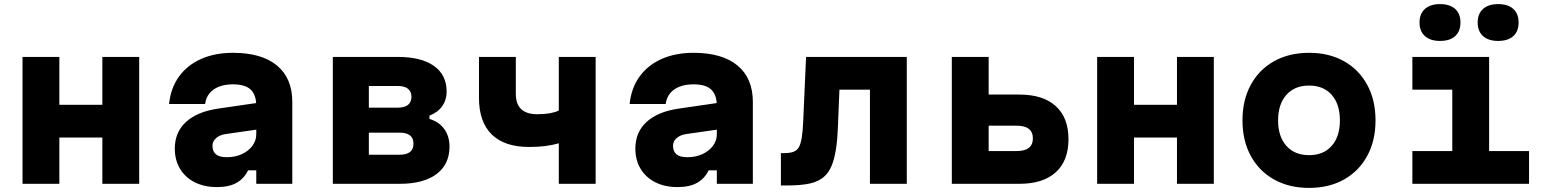

<svg xmlns="http://www.w3.org/2000/svg" viewBox="-20 -898 7540 938"><path d="M90 0V-620H270V-386H480V-620H660V0H480V-226H270V0Z M1242 -396V-266L1082 -243Q1054 -239 1036 -223.5Q1018 -208 1018 -186Q1018 -159 1034.5 -144.5Q1051 -130 1088 -130Q1129 -130 1161.5 -145Q1194 -160 1213 -185.5Q1232 -211 1232 -242V-380Q1232 -434 1205 -460Q1178 -486 1118 -486Q1079 -486 1049.5 -474.5Q1020 -463 1003 -441.5Q986 -420 982 -390H806Q814 -468 854.5 -524Q895 -580 962.5 -610Q1030 -640 1118 -640Q1258 -640 1333 -578Q1408 -516 1408 -400V0H1232V-66H1192Q1173 -26 1136 -5Q1099 16 1040 16Q978 16 931.5 -7.5Q885 -31 859.5 -73.5Q834 -116 834 -172Q834 -252 888.5 -302Q943 -352 1043 -367Z M1606 0V-620H1922Q2038 -620 2100 -576Q2162 -532 2162 -450Q2162 -410 2140.5 -379.5Q2119 -349 2078 -333V-317Q2125 -303 2150.5 -267.5Q2176 -232 2176 -182Q2176 -95 2112.5 -47.5Q2049 0 1932 0ZM1782 -142H1932Q1966 -142 1983 -155.5Q2000 -169 2000 -196Q2000 -223 1983 -236.5Q1966 -250 1932 -250H1782ZM1782 -372H1922Q1956 -372 1973 -385.5Q1990 -399 1990 -425Q1990 -451 1973 -464.5Q1956 -478 1922 -478H1782Z M2710 0V-198Q2679 -189 2644 -184.5Q2609 -180 2565 -180Q2445 -180 2382.5 -241Q2320 -302 2320 -420V-620H2500V-440Q2500 -389 2526.5 -364.5Q2553 -340 2605 -340Q2640 -340 2665.5 -344.5Q2691 -349 2710 -358V-620H2890V0Z M3492 -396V-266L3332 -243Q3304 -239 3286 -223.5Q3268 -208 3268 -186Q3268 -159 3284.5 -144.5Q3301 -130 3338 -130Q3379 -130 3411.5 -145Q3444 -160 3463 -185.5Q3482 -211 3482 -242V-380Q3482 -434 3455 -460Q3428 -486 3368 -486Q3329 -486 3299.5 -474.5Q3270 -463 3253 -441.5Q3236 -420 3232 -390H3056Q3064 -468 3104.5 -524Q3145 -580 3212.5 -610Q3280 -640 3368 -640Q3508 -640 3583 -578Q3658 -516 3658 -400V0H3482V-66H3442Q3423 -26 3386 -5Q3349 16 3290 16Q3228 16 3181.5 -7.5Q3135 -31 3109.5 -73.5Q3084 -116 3084 -172Q3084 -252 3138.5 -302Q3193 -352 3293 -367Z M3795 8V-150H3810Q3838 -150 3855.5 -156Q3873 -162 3882.5 -178.5Q3892 -195 3897 -226Q3902 -257 3904 -306L3918 -620H4410V0H4230V-460H4081L4073 -266Q4069 -176 4054 -121Q4039 -66 4010 -38.5Q3981 -11 3936.5 -1.5Q3892 8 3830 8Z M4630 0V-620H4810V-436H4960Q5076 -436 5138 -379.5Q5200 -323 5200 -218Q5200 -113 5138 -56.5Q5076 0 4960 0ZM4810 -160H4946Q4986 -160 5006 -175.5Q5026 -191 5026 -222Q5026 -253 5006 -268.5Q4986 -284 4946 -284H4810Z M5340 0V-620H5520V-386H5730V-620H5910V0H5730V-226H5520V0Z M6375 20Q6278 20 6204.5 -21Q6131 -62 6090.5 -136.5Q6050 -211 6050 -310Q6050 -409 6090.5 -483.5Q6131 -558 6204.5 -599Q6278 -640 6375 -640Q6473 -640 6546 -599Q6619 -558 6659.5 -483.5Q6700 -409 6700 -310Q6700 -211 6659.5 -136.5Q6619 -62 6546 -21Q6473 20 6375 20ZM6375 -140Q6446 -140 6486 -185.5Q6526 -231 6526 -310Q6526 -389 6486 -434.5Q6446 -480 6375 -480Q6305 -480 6264.5 -434.5Q6224 -389 6224 -310Q6224 -231 6264.5 -185.5Q6305 -140 6375 -140Z M6880 -620H7255V-160H7450V0H6880V-160H7075V-460H6880ZM7015 -698Q6968 -698 6941.5 -721.5Q6915 -745 6915 -788Q6915 -831 6941.5 -854.5Q6968 -878 7015 -878Q7063 -878 7089 -854.5Q7115 -831 7115 -788Q7115 -745 7089 -721.5Q7063 -698 7015 -698ZM7299 -698Q7252 -698 7225.5 -721.5Q7199 -745 7199 -788Q7199 -831 7225.5 -854.5Q7252 -878 7299 -878Q7347 -878 7373 -854.5Q7399 -831 7399 -788Q7399 -745 7373 -721.5Q7347 -698 7299 -698Z"/></svg>

Font: Martian Mono SemiExpanded ExtraBold
Style: Regular
Weight: 800
Width: 6
Designer: Roman Shamin
Foundry: Evil Martians
Version: Version 1.000